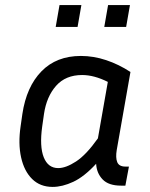

<svg xmlns="http://www.w3.org/2000/svg" viewBox="-20 -725 589 755"><path d="M456 5Q407 5 383.5 -19.5Q360 -44 358 -81Q311 -30 268 -10Q225 10 187 10Q138 10 106.5 -21Q75 -52 63 -106Q51 -160 61 -228L68 -277Q84 -384 143 -444.5Q202 -505 298 -505Q348 -505 397.5 -488.5Q447 -472 493 -442L439 -135Q434 -105 441 -87.5Q448 -70 473 -70H487L473 5ZM146 -228Q135 -149 152 -106.5Q169 -64 209 -64Q239 -64 279 -90Q319 -116 365 -181L404 -403Q350 -430 303 -430Q238 -430 200.5 -387.5Q163 -345 153 -277ZM285 -619H199L214 -705H300ZM476 -619H390L405 -705H491Z"/></svg>

Font: Inria Sans
Style: Italic
Weight: 400
Italic angle: -10°
Designer: Black Foundry Team
Foundry: Black Foundry
Version: Version 1.2; ttfautohint (v1.8.3)